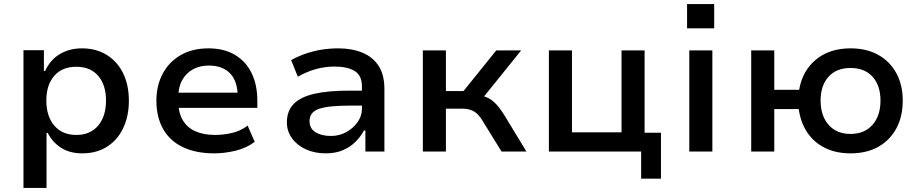

<svg xmlns="http://www.w3.org/2000/svg" viewBox="-20 -749 4550 949"><path d="M96 180V-501H197V-398H203Q228 -453 275.5 -481.5Q323 -510 385 -510Q456 -510 508.5 -477Q561 -444 589 -386Q617 -328 617 -251Q617 -176 589.5 -117Q562 -58 510 -24.5Q458 9 386 9Q325 9 282 -18.5Q239 -46 216 -92H210V180ZM357 -82Q426 -82 465 -128Q504 -174 504 -252Q504 -329 465.5 -374Q427 -419 357 -419Q287 -419 248 -374Q209 -329 209 -252Q209 -174 248.5 -128Q288 -82 357 -82Z M1039 9Q949 9 884.5 -21.5Q820 -52 786.5 -111Q753 -170 753 -251Q753 -325 783.5 -383.5Q814 -442 872 -476Q930 -510 1011 -510Q1087 -510 1141 -478Q1195 -446 1223.5 -388Q1252 -330 1252 -249V-216H840V-291H1173L1155 -270Q1155 -347 1117.5 -386Q1080 -425 1012 -425Q968 -425 934 -406.5Q900 -388 880.5 -353Q861 -318 861 -266V-252Q861 -194 882.5 -156.5Q904 -119 945 -100.5Q986 -82 1043 -82Q1083 -82 1125.5 -91.5Q1168 -101 1204 -128L1239 -48Q1198 -17 1144 -4Q1090 9 1039 9Z M1590 9Q1535 9 1491.5 -11Q1448 -31 1423 -66Q1398 -101 1398 -144Q1398 -201 1432 -235.5Q1466 -270 1534 -285.5Q1602 -301 1705 -301H1786V-227H1712Q1660 -227 1622.5 -223.5Q1585 -220 1560 -212Q1535 -204 1522.5 -189Q1510 -174 1510 -151Q1510 -113 1540 -95Q1570 -77 1616 -77Q1657 -77 1691.5 -96Q1726 -115 1747.5 -145.5Q1769 -176 1769 -211V-321Q1769 -375 1734 -397.5Q1699 -420 1632 -420Q1589 -420 1545 -408.5Q1501 -397 1452 -370L1419 -452Q1454 -471 1491.5 -484Q1529 -497 1569.5 -503.5Q1610 -510 1652 -510Q1719 -510 1770.5 -489Q1822 -468 1851 -424Q1880 -380 1880 -309V0H1786V-104H1779Q1763 -74 1737 -48Q1711 -22 1674.5 -6.5Q1638 9 1590 9Z M2070 0V-500H2184V-299H2271L2433 -500H2556L2357 -253L2343 -278Q2373 -275 2394 -264Q2415 -253 2433.5 -233Q2452 -213 2472 -181L2582 0H2459L2370 -144Q2357 -167 2343 -182Q2329 -197 2309.5 -204.5Q2290 -212 2261 -212H2184V0Z M3149 134V0H2693V-500H2807V-95H3052V-500H3166V-93H3247V134Z M3376 -609V-729H3510V-609ZM3387 0V-500H3501V0Z M4184 9Q4112 9 4057.5 -18Q4003 -45 3970 -94.5Q3937 -144 3928 -210H3807V0H3693V-500H3807V-305H3930Q3946 -399 4013 -454.5Q4080 -510 4184 -510Q4264 -510 4321.5 -477.5Q4379 -445 4410.5 -387Q4442 -329 4442 -252Q4442 -173 4410.5 -114.5Q4379 -56 4321.5 -23.5Q4264 9 4184 9ZM4184 -87Q4253 -87 4292.5 -132Q4332 -177 4332 -252Q4332 -326 4293 -369.5Q4254 -413 4184 -413Q4114 -413 4075 -369.5Q4036 -326 4036 -252Q4036 -177 4075.5 -132Q4115 -87 4184 -87Z"/></svg>

Font: Nunito Sans 6pt SemiBold
Style: Regular
Weight: 600
Version: Version 3.101;gftools[0.9.27]